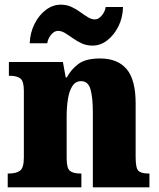

<svg xmlns="http://www.w3.org/2000/svg" viewBox="-20 -801 682 821"><path d="M13 0V-59H17Q49 -59 65.5 -71Q82 -83 82 -127V-413Q82 -454 67 -465.5Q52 -477 22 -477H18V-536H249L261 -470H266Q283 -503 314.5 -527Q346 -551 408 -551Q483 -551 521.5 -505.5Q560 -460 560 -359V-129Q560 -83 571.5 -71Q583 -59 615 -59H619V0H377V-320Q377 -384 367 -419Q357 -454 327 -454Q303 -454 289.5 -433Q276 -412 270.5 -377.5Q265 -343 265 -303V-124Q265 -82 279 -70.5Q293 -59 324 -59H328V0ZM376 -606Q350 -606 329.5 -615.5Q309 -625 291.5 -637.5Q274 -650 258.5 -659.5Q243 -669 228 -669Q212 -669 198.5 -652.5Q185 -636 182 -616H107Q109 -662 128 -699.5Q147 -737 176.5 -759Q206 -781 240 -781Q265 -781 285.5 -771.5Q306 -762 323 -749.5Q340 -737 355.5 -727.5Q371 -718 386 -718Q401 -718 415 -734.5Q429 -751 432 -771H506Q505 -725 486 -687.5Q467 -650 438 -628Q409 -606 376 -606Z"/></svg>

Font: Noto Serif Lao SemiCondensed Black
Style: Regular
Weight: 900
Width: 4
Designer: Monotype Design Team
Foundry: Monotype Imaging Inc.
Version: Version 2.003; ttfautohint (v1.8.4.7-5d5b)